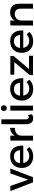

<svg xmlns="http://www.w3.org/2000/svg" viewBox="1834 -2628 799 4508"><g transform="rotate(-90 2234.0 -374.5)"><path d="M326.5 0H207L0.5 -531.5L121.5 -532L269 -112.5L415.5 -532H531.5Z M815.5 4.5Q739.5 4.5 678 -26.5Q616.5 -57.5 580.2 -117.5Q544 -177.5 544 -265Q544 -385 614.5 -458.2Q685 -531.5 813 -536Q903.5 -536 960 -499.5Q1016.5 -463 1042.8 -400Q1069 -337 1069 -258.5L1068 -228H660Q668 -186 688.5 -154.8Q709 -123.5 743 -105.8Q777 -88 825 -88Q912.5 -88 974.5 -150L1036.5 -86.5Q954 4.5 815.5 4.5ZM961 -304.5Q958 -346.5 941.5 -378.5Q925 -410.5 893.5 -428.8Q862 -447 813.5 -447Q743.5 -447 704.5 -408Q665.5 -369 658.5 -304.5Z M1302 0H1186V-532H1302V-425Q1358 -533.5 1485.5 -536.5V-426Q1456.5 -426 1433.5 -420.5Q1377.5 -411.5 1340.8 -373.5Q1304 -335.5 1302 -269.5Z M1708.5 5Q1686 5 1663.5 -1.8Q1641 -8.5 1622.5 -24Q1581.5 -57 1574 -121.5Q1572 -140 1571 -173.5V-742H1686V-161.5Q1686 -99.5 1735 -99.5Q1761.5 -99.5 1789 -118L1804 -22.5Q1756 5 1708.5 5Z M1948.5 -614.5Q1915.5 -614.5 1898.5 -635.5Q1881.5 -656.5 1881.5 -684Q1881.5 -714.5 1900 -734.2Q1918.5 -754 1948.5 -754Q1978 -754 1997 -734Q2016 -714 2016 -684Q2016 -656.5 1999 -635.5Q1982 -614.5 1948.5 -614.5ZM2006.5 0H1891V-532H2006.5Z M2397.5 4.5Q2321.5 4.5 2260 -26.5Q2198.5 -57.5 2162.2 -117.5Q2126 -177.5 2126 -265Q2126 -385 2196.5 -458.2Q2267 -531.5 2395 -536Q2485.5 -536 2542 -499.5Q2598.5 -463 2624.8 -400Q2651 -337 2651 -258.5L2650 -228H2242Q2250 -186 2270.5 -154.8Q2291 -123.5 2325 -105.8Q2359 -88 2407 -88Q2494.5 -88 2556.5 -150L2618.5 -86.5Q2536 4.5 2397.5 4.5ZM2543 -304.5Q2540 -346.5 2523.5 -378.5Q2507 -410.5 2475.5 -428.8Q2444 -447 2395.5 -447Q2325.5 -447 2286.5 -408Q2247.5 -369 2240.5 -304.5Z M3179.5 1 2724.5 0V-77.5L3028 -438L2734 -439V-531.5H3171V-454L2867.5 -93.5L3179.5 -93Z M3519.5 4.5Q3443.5 4.5 3382 -26.5Q3320.5 -57.5 3284.2 -117.5Q3248 -177.5 3248 -265Q3248 -385 3318.5 -458.2Q3389 -531.5 3517 -536Q3607.5 -536 3664 -499.5Q3720.5 -463 3746.8 -400Q3773 -337 3773 -258.5L3772 -228H3364Q3372 -186 3392.5 -154.8Q3413 -123.5 3447 -105.8Q3481 -88 3529 -88Q3616.5 -88 3678.5 -150L3740.5 -86.5Q3658 4.5 3519.5 4.5ZM3665 -304.5Q3662 -346.5 3645.5 -378.5Q3629 -410.5 3597.5 -428.8Q3566 -447 3517.5 -447Q3447.5 -447 3408.5 -408Q3369.5 -369 3362.5 -304.5Z M4399.5 0H4283.5V-298.5Q4283.5 -361.5 4249.5 -395Q4215.5 -428.5 4156 -428.5Q4080.5 -421.5 4044 -379.8Q4007.5 -338 4006 -273.5V0H3890V-532H4006V-427Q4064 -536.5 4201 -536.5Q4261 -536.5 4305.5 -513.2Q4350 -490 4374.8 -444.5Q4399.5 -399 4399.5 -331Z"/></g></svg>

Font: Argentum Novus Medium
Style: Regular
Weight: 500
Designer: Julieta Ulanovsky (font) & Cristiano Sobral (main changes)
Foundry: Julieta Ulanovsky (font) & Cristiano Sobral (main changes)
Version: Version 3.00;November 27, 2020;FontCreator 13.0.0.2655 64-bi